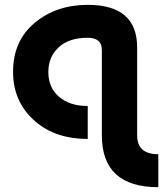

<svg xmlns="http://www.w3.org/2000/svg" viewBox="-20 -567 677 797"><path d="M344.2 9.8Q212.9 9.8 128.9 -61Q34.2 -141.1 34.2 -269Q34.2 -397 123.8 -471.9Q213.4 -546.9 344.2 -546.9Q549.3 -546.9 549.3 -370.1V-4.9Q549.3 73.2 637.2 73.2V210Q402.8 210 402.8 -4.9V-359.4Q402.8 -410.2 344.2 -410.2Q266.1 -410.2 223.6 -370.6Q180.7 -331.1 180.7 -268.1Q180.7 -204.1 224.1 -166Q269 -127 344.2 -127Z"/></svg>

Font: Newest Shape
Style: Bold
Weight: 700
Designer: Wojciech Kalinowski "wmk69" (wmk69@o2.pl)
Foundry: Wojciech Kalinowski "wmk69" (wmk69@o2.pl)
Version: Version 1.0.0; 2022-02-24